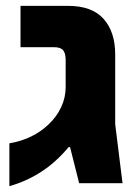

<svg xmlns="http://www.w3.org/2000/svg" viewBox="-20 -625 458 655"><path d="M12 10V-136Q53 -143 86.5 -159.5Q120 -176 145 -200Q173 -226 188.5 -259Q204 -292 204 -328V-420Q204 -443 195.5 -453.5Q187 -464 164 -464H50V-605H212Q294 -605 333.5 -560.5Q373 -516 373 -439V-201L398 0H250L219 -123H214Q194 -99 170.5 -77.5Q147 -56 121.5 -39.5Q96 -23 68.5 -10.5Q41 2 12 10Z"/></svg>

Font: Noto Sans Hebrew ExtraBold
Style: Regular
Weight: 800
Designer: Monotype Design Team
Foundry: Monotype Imaging Inc.
Version: Version 2.003